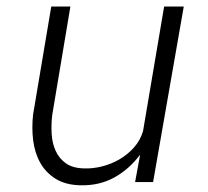

<svg xmlns="http://www.w3.org/2000/svg" viewBox="-20 -548 627 578"><path d="M401.9 -82.5Q368.7 -38.1 323.5 -13.4Q278.3 11.2 222.2 9.8Q177.2 8.8 147.5 -9.8Q117.7 -28.3 101.1 -58.1Q84.5 -87.9 79.8 -125.7Q75.2 -163.6 79.6 -203.1L134.3 -528.3H191.9L137.2 -201.7Q133.8 -173.3 135.5 -145Q137.2 -116.7 147.5 -94Q157.7 -71.3 178 -56.6Q198.2 -42 232.4 -41Q259.3 -40 287.4 -47.1Q315.4 -54.2 340.1 -68.6Q364.7 -83 383.5 -104.2Q402.3 -125.5 410.6 -153.3L474.1 -528.3H533.2L440.9 0H386.7Z"/></svg>

Font: TypoPRO Roboto Mono
Style: Italic
Weight: 300
Designer: Google
Version: Version 2.000986; 2015; ttfautohint (v1.3)